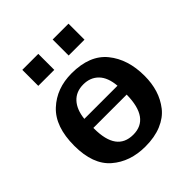

<svg xmlns="http://www.w3.org/2000/svg" viewBox="-188 -786 917 917"><g transform="rotate(-45 271.0 -327.5)"><path d="M110 -557V-665H218V-557ZM315 -557V-665H422V-557ZM29 -233Q29 -362 96 -424.5Q163 -487 265 -487Q387 -487 445 -415.5Q503 -344 503 -232Q503 -182 490 -140Q477 -98 450 -63.5Q423 -29 376.5 -9.5Q330 10 267 10Q164 10 96.5 -48.5Q29 -107 29 -233ZM154 -224Q154 -71 266 -71Q377 -71 379 -229H154ZM154 -290H378Q373 -350 343.5 -380Q314 -410 267 -410Q218 -410 189 -378.5Q160 -347 154 -290Z"/></g></svg>

Font: Coval
Style: Bold
Weight: 700
Foundry: Context Ltd
Version: Version 001.000